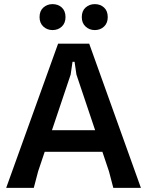

<svg xmlns="http://www.w3.org/2000/svg" viewBox="-20 -912 714 932"><path d="M10 0 262 -700H413L664 0H530L509 -80L351 -550L342 -612H332L323 -550L165 -80L144 0ZM137 -175V-280H536V-175ZM440 -766Q414 -766 395.5 -783Q377 -800 377 -829Q377 -859 395.5 -875.5Q414 -892 440 -892Q467 -892 485 -875.5Q503 -859 503 -829Q503 -800 485 -783Q467 -766 440 -766ZM235 -766Q209 -766 190.5 -783Q172 -800 172 -829Q172 -859 190.5 -875.5Q209 -892 235 -892Q262 -892 280 -875.5Q298 -859 298 -829Q298 -800 280 -783Q262 -766 235 -766Z"/></svg>

Font: AR One Sans SemiBold
Style: Regular
Weight: 600
Designer: Niteesh Yadav
Foundry: Niteesh Yadav
Version: Version 1.001;gftools[0.9.33]